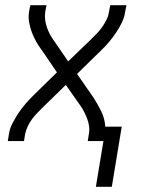

<svg xmlns="http://www.w3.org/2000/svg" viewBox="-20 -540 540 735"><path d="M347 175 376 0H316L320 -26Q323 -42 321 -57Q319 -72 313.5 -86Q308 -100 301.5 -113Q295 -126 286 -138L232 -215L149 -134Q137 -122 125 -110Q113 -98 103 -84.5Q93 -71 86 -56Q79 -41 76 -26L72 0H10L14 -26Q17 -47 27 -66.5Q37 -86 49 -104.5Q61 -123 75.5 -140Q90 -157 106 -173L198 -263L138 -351L137 -352Q126 -367 117 -383.5Q108 -400 101.5 -417.5Q95 -435 91.5 -454.5Q88 -474 91 -494L96 -520H158L153 -494Q151 -478 153 -463Q155 -448 160 -434Q165 -420 172 -407Q179 -394 188 -382L241 -305L325 -386Q337 -398 349 -410Q361 -422 370.5 -435.5Q380 -449 387.5 -464Q395 -479 397 -494L402 -520H464L459 -494Q456 -473 446.5 -453.5Q437 -434 424.5 -415.5Q412 -397 398 -380Q384 -363 367 -347L275 -257L336 -169L337 -168Q353 -143 367 -115Q381 -87 383 -55H446L408 175Z"/></svg>

Font: Iosevka Curly Light
Style: Italic
Weight: 300
Italic angle: -9°
Monospace: yes
Designer: Belleve Invis
Foundry: Belleve Invis
Version: Version 22.1.2; ttfautohint (v1.8.4)